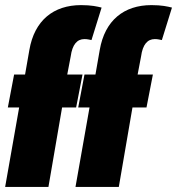

<svg xmlns="http://www.w3.org/2000/svg" viewBox="-35 -742 702 762"><path d="M-14.6 0H157.2L211.4 -315.4H267.1L292.5 -446.3H231.9L245.6 -518.1C252 -565.4 271 -586.9 300.3 -586.9C306.2 -586.9 311.5 -586.4 315.9 -585.4L328.1 -583L368.2 -711.9C350.6 -716.3 327.6 -721.7 286.6 -721.7C177.7 -721.7 101.6 -661.1 81.5 -543.5L64.5 -446.3H21L-3.9 -315.4H41ZM264.6 0H436.5L490.7 -315.4H546.4L571.8 -446.3H511.2L524.9 -518.1C531.2 -565.4 550.3 -586.9 579.6 -586.9C585.4 -586.9 590.8 -586.4 595.2 -585.4L607.4 -583L647.5 -711.9C629.9 -716.3 606.9 -721.7 565.9 -721.7C457 -721.7 380.9 -661.1 360.8 -543.5L343.8 -446.3H300.3L275.4 -315.4H320.3Z"/></svg>

Font: Roboto Flex Super Cond Black
Style: Italic
Weight: 900
Width: 3
Italic angle: -10°
Designer: Berlow after Robertson
Foundry: Google
Version: Version 3.200;Glyphs 3.3 (3311)